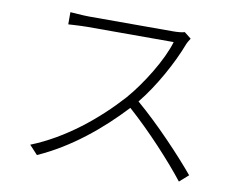

<svg xmlns="http://www.w3.org/2000/svg" viewBox="-77 -795 1154 916"><g transform="rotate(10 500.0 -336.5)"><path d="M780 -664 747 -690C734 -686 715 -684 689 -684C656 -684 315 -684 284 -684C253 -684 199 -689 193 -689V-630C197 -630 252 -634 284 -634C314 -634 671 -634 703 -634C677 -544 596 -414 527 -335C419 -215 275 -97 114 -33L154 10C309 -59 444 -171 554 -289C659 -196 775 -70 843 17L886 -21C817 -104 696 -233 587 -326C659 -414 727 -539 762 -631C765 -640 775 -657 780 -664Z"/></g></svg>

Font: Noto Sans KR Light
Style: Regular
Weight: 300
Designer: Ryoko NISHIZUKA 西塚涼子 (kana, bopomofo & ideographs); Paul D. Hunt (Latin, Greek & Cyrillic); Sandoll Communications 산돌커뮤니
Foundry: Adobe
Version: Version 2.004;hotconv 1.0.118;makeotfexe 2.5.65603